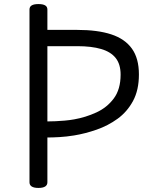

<svg xmlns="http://www.w3.org/2000/svg" viewBox="-20 -910 765 944"><path d="M169 14Q147 14 136 7Q125 0 125 -14V-863Q125 -877 136 -883.5Q147 -890 169 -890Q191 -890 202 -883.5Q213 -877 213 -863V-763H360Q460 -763 527 -741Q594 -719 628.5 -671Q663 -623 663 -544Q663 -467 634 -413.5Q605 -360 558 -326Q511 -292 455 -272.5Q399 -253 344 -244Q307 -238 273 -236Q239 -234 213 -234V-14Q213 0 202 7Q191 14 169 14ZM213 -313Q232 -313 253.5 -314Q275 -315 298 -317Q321 -319 344 -323Q401 -333 453.5 -357Q506 -381 539.5 -426Q573 -471 573 -543Q573 -594 549 -624.5Q525 -655 477.5 -669Q430 -683 360 -683H213Z"/></svg>

Font: Playwrite GB J
Style: Regular
Weight: 400
Designer: Veronika Burian, José Scaglione
Foundry: TypeTogether
Version: Version 1.002